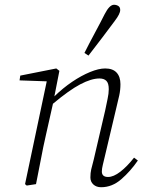

<svg xmlns="http://www.w3.org/2000/svg" viewBox="-20 -772 598 805"><path d="M131 0 92 6 85 0 176 -431 62 -435 65 -455 216 -485 229 -475 208 -368Q244 -403 282.5 -429Q321 -455 357.5 -470Q394 -485 421 -485Q453 -485 469 -467.5Q485 -450 485 -419Q485 -395 480 -372Q475 -349 468 -321L419 -114Q415 -97 411 -80.5Q407 -64 407 -53Q407 -30 433 -30Q456 -30 484.5 -52Q513 -74 542 -111L558 -99Q527 -54 488.5 -20.5Q450 13 404 13Q384 13 371.5 1.5Q359 -10 359 -28Q359 -47 362.5 -62Q366 -77 373 -103L421 -309Q426 -334 431 -357Q436 -380 436 -398Q436 -423 426 -433Q416 -443 397 -443Q363 -443 316.5 -418.5Q270 -394 202 -337L173 -208Q161 -156 151.5 -104.5Q142 -53 131 0ZM334 -550Q354 -590 378 -634.5Q402 -679 419 -713Q439 -752 458 -752Q468 -752 476 -747Q484 -742 484 -730Q484 -714 461 -684Q439 -654 408.5 -614Q378 -574 351 -539Z"/></svg>

Font: Source Serif Pro Light
Style: Italic
Weight: 300
Italic angle: -12°
Designer: Frank Grießhammer
Foundry: Adobe Systems Incorporated
Version: Version 3.001;hotconv 1.0.111;makeotfexe 2.5.65597